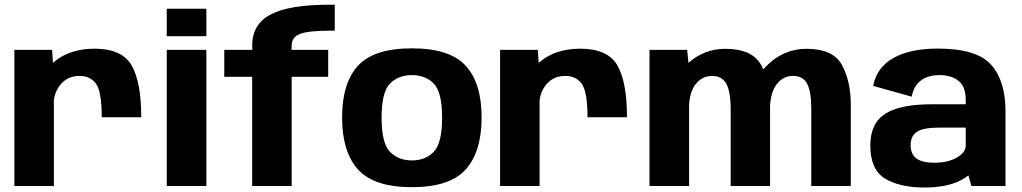

<svg xmlns="http://www.w3.org/2000/svg" viewBox="-20 -810 4449 836"><path d="M423 -299.5H595C595 -401.5 581 -477 553 -525.5C525 -573.5 471.5 -598 392.5 -598C319.5 -598 260.5 -578.5 215.5 -540.5C214 -539 212 -537.5 210.5 -536L207 -593H42.5V0H214.5V-374C217.5 -399.5 227.5 -422.5 244.5 -443C265 -467.5 292.5 -479.5 327.5 -479.5C357.5 -479.5 381 -468 398 -445.5C414.5 -422.5 423 -374 423 -299.5Z M706 0H878.5V-593H706ZM706 -772V-652.5H878.5V-772Z M1078 0H1250V-475.5H1409V-593H1249.5L1250 -611C1250 -635.5 1261.5 -652.5 1285.5 -662C1309 -671.5 1353 -676.5 1418 -676.5H1437.5V-789.5H1414C1297.5 -789.5 1212.5 -775.5 1158.5 -747C1105 -719 1078 -673.5 1078 -611.5L1079 -593H956.5V-475.5H1078Z M1773.5 5C1884 5 1962 -21 2008 -72.5C2054 -124 2077 -199.5 2077 -298.5C2077 -398 2054 -473 2008 -523.5C1962 -574 1884 -599.5 1773.5 -599.5C1663 -599.5 1584.5 -574 1538.5 -523.5C1492.5 -473 1469.5 -398 1469.5 -298.5C1469.5 -199.5 1492.5 -124 1538.5 -72.5C1584.5 -21 1663 5 1773.5 5ZM1773.5 -111.5C1734 -111.5 1702.5 -124 1678 -149C1653.5 -174 1641.5 -223.5 1641.5 -297.5C1641.5 -372 1653.5 -421 1678 -446C1702.5 -470.5 1734 -483 1773.5 -483C1812.5 -483 1844.5 -470.5 1868.5 -446C1893 -421 1905 -372 1905 -297.5C1905 -223.5 1893 -174 1868.5 -149C1844.5 -124 1812.5 -111.5 1773.5 -111.5Z M2538 -299.5H2710C2710 -401.5 2696 -477 2668 -525.5C2640 -573.5 2586.5 -598 2507.5 -598C2434.5 -598 2375.5 -578.5 2330.5 -540.5C2329 -539 2327 -537.5 2325.5 -536L2322 -593H2157.5V0H2329.5V-374C2332.5 -399.5 2342.5 -422.5 2359.5 -443C2380 -467.5 2407.5 -479.5 2442.5 -479.5C2472.5 -479.5 2496 -468 2513 -445.5C2529.5 -422.5 2538 -374 2538 -299.5Z M2808 0H2980.5V-357.5C2983.5 -393.5 2992.5 -421.5 3007.5 -441.5C3026 -466.5 3050.5 -479.5 3080.5 -479.5C3109 -479.5 3129.5 -468 3142 -446C3155 -423.5 3161.5 -385.5 3161.5 -331V0H3333V-352.5C3336 -391 3345 -420.5 3360.5 -441.5C3379 -466.5 3403.5 -479.5 3433.5 -479.5C3462 -479.5 3482 -468 3494 -446C3506.5 -423.5 3512.5 -385.5 3512.5 -331V0H3684.5V-354.5C3684.5 -422.5 3671.5 -480 3646 -527C3620.5 -574 3569 -597.5 3491 -597.5C3424 -597.5 3365.5 -572 3315.5 -521C3311.5 -516.5 3307.5 -512 3303.5 -508C3300.5 -514.5 3297.5 -520.5 3294 -527C3268 -574 3216 -597.5 3138 -597.5C3077.5 -597.5 3024 -577 2977.5 -536.5L2972 -593H2808Z M4209.5 0H4358V-327.5C4358 -414 4337.5 -481 4295.5 -528C4254 -575 4176.5 -598.5 4063 -598.5C3906 -598.5 3802 -545 3782 -436L3950 -389C3960.5 -454 4008.5 -483 4071 -483C4105.5 -483 4133.5 -474.5 4154 -457.5C4175 -441 4185 -413 4185 -374V-356H4037.5C3946 -356 3878.5 -342.5 3835 -315C3791.5 -287.5 3769.5 -241.5 3769.5 -176C3769.5 -106.5 3791 -58.5 3833.5 -32.5C3876.5 -6.5 3933.5 6.5 4005.5 6.5C4081.5 6.5 4141 -8 4183.5 -37C4188 -40 4192.5 -43 4196.5 -46.5ZM4185 -176.5C4185 -156.5 4172.5 -139 4146.5 -124C4120.5 -109 4088 -101.5 4048 -101.5C4012 -101.5 3986 -108 3969.5 -120.5C3953 -133.5 3945 -153 3945 -178.5C3945 -204.5 3954 -224 3972.5 -236C3990.5 -248.5 4024 -254.5 4073.5 -254.5H4185Z"/></svg>

Font: Anybody
Style: Bold
Weight: 700
Designer: Tyler Finck
Foundry: Etcetera Type Company
Version: Version 1.110